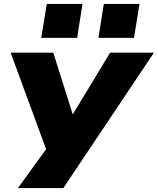

<svg xmlns="http://www.w3.org/2000/svg" viewBox="-20 -773 800 973"><path d="M71 180 223 -30 236 44 34 -506H250L350 -189H346L538 -506H760L301 180ZM479 -581 506 -753H687L659 -581ZM189 -581 217 -753H398L371 -581Z"/></svg>

Font: Nunito Sans 7pt Expanded Black
Style: Italic
Weight: 900
Width: 7
Italic angle: -9°
Designer: Vernon Adams
Foundry: Vernon Adams
Version: Version 3.101;gftools[0.9.27]